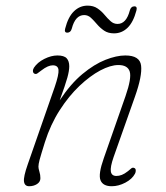

<svg xmlns="http://www.w3.org/2000/svg" viewBox="-20 -654 590 682"><path d="M102 -392.5Q97.5 -395 97 -401Q96.5 -407 100.5 -413.5Q113 -432.5 137.5 -444.8Q162 -457 184 -457Q207.5 -457 216.8 -447Q226 -437 226 -418.5Q226 -402.5 219.2 -378Q212.5 -353.5 192 -297.5Q231 -356.5 273 -391.2Q315 -426 354.5 -441.5Q394 -457 425 -457Q477 -457 481.2 -420.8Q485.5 -384.5 459.5 -311L383.5 -96Q371 -60 373.8 -44.5Q376.5 -29 393.5 -29Q403 -29 412.8 -32.8Q422.5 -36.5 434.5 -46Q441.5 -52 446.5 -56Q451.5 -60 457.5 -57Q462 -55 462.2 -48.8Q462.5 -42.5 459.5 -37Q449.5 -18 425.2 -5.2Q401 7.5 377 7.5Q345.5 7.5 337 -13.8Q328.5 -35 348.5 -91.5L426 -313Q448 -376.5 440.8 -399.8Q433.5 -423 400.5 -423Q372.5 -423 336.2 -403.8Q300 -384.5 262.2 -348.8Q224.5 -313 192 -262.5Q159.5 -212 139.5 -149Q124.5 -101 120.5 -85.8Q116.5 -70.5 116.5 -62Q116.5 -55.5 120 -44.2Q123.5 -33 123.5 -21Q123.5 -8 111.5 -0.2Q99.5 7.5 83.5 7.5Q67.5 7.5 65.2 -9.2Q63 -26 78.5 -70L174.5 -345.5Q189.5 -389.5 187.8 -405.8Q186 -422 167.5 -422Q159.5 -422 149.5 -417.8Q139.5 -413.5 126.5 -403.5Q119 -398 113.5 -393.8Q108 -389.5 102 -392.5ZM385 -535.5Q364 -535.5 349.8 -545.2Q335.5 -555 324.5 -568Q313.5 -581 303 -590.8Q292.5 -600.5 279 -600.5Q247.5 -600.5 235 -552.5Q231 -538 219 -538Q207.5 -538 211.5 -552.5Q222 -594 242.8 -614Q263.5 -634 291 -634Q312 -634 326.2 -624.2Q340.5 -614.5 351.2 -601.5Q362 -588.5 372.8 -578.8Q383.5 -569 397.5 -569Q428.5 -569 441 -616.5Q445 -631.5 457.5 -631.5Q468.5 -631.5 464.5 -616.5Q453.5 -575 433 -555.2Q412.5 -535.5 385 -535.5Z"/></svg>

Font: Fraunces 9pt SuperSoft Thin
Style: Italic
Weight: 100
Italic angle: -16°
Version: Version 1.000;[0bf87f6ff]